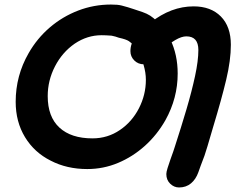

<svg xmlns="http://www.w3.org/2000/svg" viewBox="-20 -745 1049 845"><path d="M768 80Q799 80 820.5 62Q842 44 853 13L863 -15Q882 -62 893 -101L918 -186Q955 -308 975.5 -394Q996 -480 996 -548Q996 -628 952 -672.5Q908 -717 832 -717Q733 -717 643 -646Q597 -610 575.5 -581.5Q554 -553 554 -520Q554 -496 571 -479Q588 -462 613 -462Q641 -462 656.5 -474Q672 -486 691 -512L708 -534Q723 -552 751 -568.5Q779 -585 800 -585Q853 -585 853 -525Q853 -478 838.5 -410.5Q824 -343 800.5 -263.5Q777 -184 750 -101Q746 -87 730 -43Q723 -23 717.5 -5.5Q712 12 712 21Q712 47 729 63.5Q746 80 768 80ZM364 -1Q435 -1 499.5 -28Q564 -55 617.5 -103Q671 -151 708 -216Q762 -313 762 -421Q762 -504 730 -570.5Q698 -637 641 -676Q627 -685 607 -692Q587 -699 568 -705L543 -713Q526 -718 516 -720.5Q506 -723 495.5 -724Q485 -725 468 -725Q393 -725 324 -698.5Q255 -672 199 -624Q143 -576 106 -511Q49 -412 49 -297Q49 -209 90 -141.5Q131 -74 203 -38Q274 -1 364 -1ZM387 -136Q293 -136 241.5 -183.5Q190 -231 190 -322Q190 -391 222 -453Q254 -515 309 -553Q364 -590 427 -590Q445 -590 471 -588Q480 -586 488 -584Q496 -581 503 -579Q535 -572 547 -564Q568 -550 585 -521.5Q602 -493 612 -459Q622 -425 622 -394Q622 -328 591.5 -268.5Q561 -209 508 -173Q454 -136 387 -136Z"/></svg>

Font: Balsamiq Sans
Style: Bold Italic
Weight: 700
Italic angle: -12°
Designer: Michael Angeles
Foundry: Balsamiq SRL
Version: Version 1.020; ttfautohint (v1.8.4.7-5d5b);gftools[0.9.26]